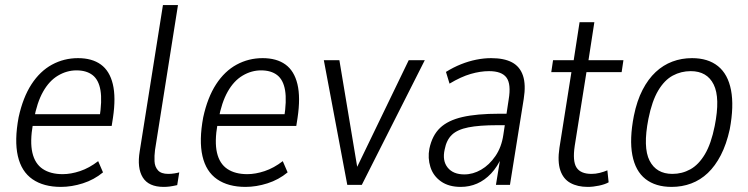

<svg xmlns="http://www.w3.org/2000/svg" viewBox="-20 -725 2935 753"><path d="M219 8Q151 8 107.5 -22Q64 -52 50 -113Q36 -174 53 -265Q70 -343 103.5 -394.5Q137 -446 184 -471.5Q231 -497 286 -497Q341 -497 375.5 -472Q410 -447 422.5 -395Q435 -343 423 -263L418 -231H93L101 -277H388L370 -261Q381 -330 374 -371Q367 -412 343 -430.5Q319 -449 280 -449Q242 -449 207.5 -428.5Q173 -408 149 -365.5Q125 -323 113 -257L109 -238Q97 -169 107 -126Q117 -83 147.5 -62.5Q178 -42 226 -42Q258 -42 294 -54Q330 -66 365 -93L384 -49Q349 -20 305 -6Q261 8 219 8Z M622 8Q563 8 540 -29Q517 -66 528 -132L619 -705H678L588 -137Q585 -114 586 -92.5Q587 -71 599.5 -57Q612 -43 640 -43Q652 -43 664.5 -45Q677 -47 683 -49L675 1Q657 5 645.5 6.5Q634 8 622 8Z M943 8Q875 8 831.5 -22Q788 -52 774 -113Q760 -174 777 -265Q794 -343 827.5 -394.5Q861 -446 908 -471.5Q955 -497 1010 -497Q1065 -497 1099.5 -472Q1134 -447 1146.5 -395Q1159 -343 1147 -263L1142 -231H817L825 -277H1112L1094 -261Q1105 -330 1098 -371Q1091 -412 1067 -430.5Q1043 -449 1004 -449Q966 -449 931.5 -428.5Q897 -408 873 -365.5Q849 -323 837 -257L833 -238Q821 -169 831 -126Q841 -83 871.5 -62.5Q902 -42 950 -42Q982 -42 1018 -54Q1054 -66 1089 -93L1108 -49Q1073 -20 1029 -6Q985 8 943 8Z M1342 0 1250 -489H1311L1386 -40H1366L1583 -489H1646L1399 0Z M1787 8Q1740 8 1709.5 -13.5Q1679 -35 1668 -70Q1657 -105 1664 -142Q1675 -194 1706 -223.5Q1737 -253 1793.5 -266Q1850 -279 1938 -279H1977L1970 -234H1930Q1860 -234 1817 -225.5Q1774 -217 1752.5 -196.5Q1731 -176 1724 -139Q1714 -95 1735.5 -68Q1757 -41 1801 -41Q1835 -41 1867 -59.5Q1899 -78 1923 -113Q1947 -148 1954 -196L1975 -335Q1985 -395 1966.5 -420.5Q1948 -446 1898 -446Q1864 -446 1826 -435Q1788 -424 1743 -397L1729 -443Q1758 -461 1788 -473Q1818 -485 1848 -491Q1878 -497 1906 -497Q1957 -497 1988 -480.5Q2019 -464 2031 -428.5Q2043 -393 2034 -337L1980 0H1925L1943 -110H1948Q1931 -71 1906 -44.5Q1881 -18 1851 -5Q1821 8 1787 8Z M2285 8Q2245 8 2217 -7.5Q2189 -23 2177.5 -57Q2166 -91 2174 -145L2221 -442H2142L2149 -489H2230L2253 -638H2311L2288 -489H2425L2418 -442H2280L2234 -153Q2225 -93 2241 -68Q2257 -43 2300 -43Q2316 -43 2332 -47Q2348 -51 2362 -57L2367 -10Q2353 -2 2329.5 3Q2306 8 2285 8Z M2614 8Q2551 8 2511.5 -23Q2472 -54 2460 -116.5Q2448 -179 2466 -271Q2478 -330 2500 -372.5Q2522 -415 2551.5 -442.5Q2581 -470 2617 -483.5Q2653 -497 2694 -497Q2757 -497 2796 -465.5Q2835 -434 2847 -371.5Q2859 -309 2842 -218Q2829 -159 2807 -116.5Q2785 -74 2756 -46.5Q2727 -19 2691 -5.5Q2655 8 2614 8ZM2617 -43Q2655 -43 2687.5 -61Q2720 -79 2744.5 -120Q2769 -161 2783 -231Q2805 -341 2779 -393.5Q2753 -446 2689 -446Q2651 -446 2618.5 -428.5Q2586 -411 2561.5 -370Q2537 -329 2523 -259Q2501 -147 2527.5 -95Q2554 -43 2617 -43Z"/></svg>

Font: Nunito Sans 10pt Condensed Light
Style: Italic
Weight: 300
Width: 3
Italic angle: -9°
Designer: Vernon Adams
Foundry: Vernon Adams
Version: Version 3.101;gftools[0.9.27]